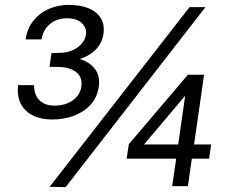

<svg xmlns="http://www.w3.org/2000/svg" viewBox="-20 -760 918 784"><path d="M192 -272.1Q121 -272.7 83.7 -310.3Q46.4 -347.9 54 -412.4H119.1Q119.4 -371.2 141.9 -349.9Q164.4 -328.7 201.8 -328.7Q247.4 -328.7 277.3 -350.4Q307.2 -372.1 312.2 -406.7Q317.5 -444.7 291.3 -465.2Q265 -485.6 222.2 -486.3L182.3 -487.2L190.2 -543.2L227.9 -544.4Q255 -545.1 277.3 -555.3Q299.6 -565.5 313.9 -582.2Q328.2 -598.9 331.1 -619Q334.8 -646.4 313.9 -665.9Q293 -685.4 251.8 -685.4Q229.2 -685.4 207.8 -676.5Q186.4 -667.7 170.7 -648.7Q154.9 -629.7 149.6 -599.2H84.8Q91.4 -644.8 116.7 -676.1Q142 -707.4 179.6 -723.7Q217.2 -740.1 260.3 -740.1Q306.8 -740.1 340.7 -726.6Q374.5 -713 391.1 -686.6Q407.8 -660.2 402.5 -621.5Q397.7 -587.5 374 -560.8Q350.2 -534.1 305.9 -519Q345.2 -507.3 367.4 -478.7Q389.6 -450.1 383.3 -405.4Q377.3 -363 350.4 -333.1Q323.5 -303.2 282.3 -287.5Q241.1 -271.8 192 -272.1ZM248 4 182.5 3 754 -731H819ZM683.1 0 699.4 -112H497.2L506 -171.1L747.2 -454.8H813.3L772.4 -170.2H842.2L833.7 -112H763.3L747.2 0ZM568 -170.2H707.6L736.2 -369.2Z"/></svg>

Font: Public Sans Medium
Style: Italic
Weight: 500
Italic angle: -8°
Designer: The Public Sans project authors (U.S. Web Design System). Libre Franklin designed by Pablo Impallari and Rodrigo Fuenzal
Version: Version 1.007; ttfautohint (v1.8.1) -l 8 -r 50 -G 200 -x 14 